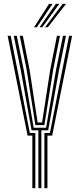

<svg xmlns="http://www.w3.org/2000/svg" viewBox="-20 -988 419 1008"><path d="M181.5 0V-303.8H145.8L88.8 -620.8L52.2 -800H68L104.5 -620.8L156.8 -317.5H222L274.2 -620.8L310.8 -800H326.5L290 -620.8L233 -303.8H197.2V0ZM149.8 0V-276H124.8L20.2 -800H36.2L136.8 -290H165.5V0ZM213 0V-290H242L342.5 -800H358.5L254 -276H229V0ZM165.8 -331.2 120 -620.8 83.8 -800H99.8L135.5 -620.8L177.5 -345H201L243.5 -620.8L279 -800H294.8L259 -620.8L213 -331.2ZM158.8 -845 237.5 -967.8H255.8L173.5 -845ZM216.5 -845 309 -967.8H327L231.2 -845ZM187.8 -845 273.2 -967.8H291.5L202.2 -845Z"/></svg>

Font: Big Shoulders Inline Text
Style: Regular
Weight: 400
Designer: Patric King
Foundry: XO Type Co
Version: Version 1.000